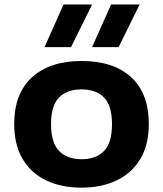

<svg xmlns="http://www.w3.org/2000/svg" viewBox="-20 -828 728 858"><path d="M344.5 10.5Q253.5 10.5 186 -22Q118.5 -54.5 81 -117.8Q43.5 -181 43.5 -273.5Q43.5 -410.5 123.5 -483Q203.5 -555.5 344.5 -555.5Q486 -555.5 565.5 -483.5Q645 -411.5 645 -273.5Q645 -182 607.5 -118.5Q570 -55 502.2 -22.2Q434.5 10.5 344.5 10.5ZM344.5 -116.5Q409 -116.5 444.8 -153.2Q480.5 -190 480.5 -273Q480.5 -356.5 444.8 -392.5Q409 -428.5 344.5 -428.5Q280 -428.5 244 -392.5Q208 -356.5 208 -273.5Q208 -190.5 244 -153.5Q280 -116.5 344.5 -116.5ZM391.5 -617.5 476.5 -808H604L510 -617.5ZM179 -617.5 264 -808H391.5L297.5 -617.5Z"/></svg>

Font: Encode Sans Expanded
Style: Bold
Weight: 700
Width: 7
Designer: Multiple Designers
Foundry: Impallari Type
Version: Version 3.000; ttfautohint (v1.8.3) -l 8 -r 50 -G 200 -x 14 